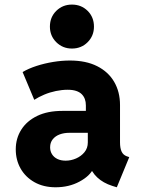

<svg xmlns="http://www.w3.org/2000/svg" viewBox="-20 -793 602 821"><path d="M217.8 7.8Q166 7.8 127.4 -13.9Q88.9 -35.6 68.1 -72.3Q47.4 -108.9 47.4 -154.3Q47.4 -201.2 71 -238.5Q94.7 -275.9 139.2 -297.4Q183.6 -318.8 246.1 -318.8H372.1V-225.1H276.4Q253.9 -225.1 235.4 -218.3Q216.8 -211.4 205.6 -197.5Q194.3 -183.6 194.3 -163.1Q194.3 -146.5 202.4 -133.5Q210.4 -120.6 225.3 -113.3Q240.2 -106 260.7 -106Q283.7 -106 305.4 -115.5Q327.1 -125 341.3 -142.3Q355.5 -159.7 355.5 -184.1V-248.5L347.2 -270V-342.3Q347.2 -357.4 342.8 -369.4Q338.4 -381.3 329.3 -390.4Q320.3 -399.4 305.4 -404.3Q290.5 -409.2 269.5 -409.2Q245.1 -409.2 219 -403.8Q192.9 -398.4 169.2 -388.4Q145.5 -378.4 126.5 -366.2L76.7 -484.9Q102.1 -500 136 -511Q169.9 -522 207 -528.1Q244.1 -534.2 278.8 -534.2Q347.7 -534.2 395.5 -510Q443.4 -485.8 468.3 -442.9Q493.2 -399.9 493.2 -344.2V-184.6Q493.2 -159.2 500 -144.8Q506.8 -130.4 521.5 -125L532.7 -121.1L479.5 7.8L460.4 2Q420.9 -10.7 395.8 -34.4Q370.6 -58.1 364.7 -85.9L401.9 -61H334L378.9 -72.3Q364.7 -40.5 319.8 -16.4Q274.9 7.8 217.8 7.8ZM287.6 -585.4Q248 -585.4 220.7 -612.5Q193.4 -639.6 193.4 -679.2Q193.4 -719.7 220.7 -746.6Q248 -773.4 287.6 -773.4Q327.6 -773.4 354.7 -746.6Q381.8 -719.7 381.8 -679.2Q381.8 -639.6 354.7 -612.5Q327.6 -585.4 287.6 -585.4Z"/></svg>

Font: Reddit Mono ExtraBold
Style: Regular
Weight: 800
Monospace: yes
Designer: Stephen Hutchings
Foundry: Reddit
Version: Version 1.014